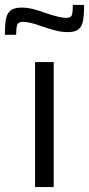

<svg xmlns="http://www.w3.org/2000/svg" viewBox="-68 -763 363 783"><path d="M0 0ZM75 0V-510H151V0ZM208 -632Q185 -632 163 -637.5Q141 -643 104 -655Q53 -674 26 -674Q8 -674 3 -663.5Q-2 -653 -2 -621H-48Q-48 -664 -43.5 -686.5Q-39 -709 -24.5 -720.5Q-10 -732 20 -732Q43 -732 67 -726Q91 -720 124 -708Q178 -690 202 -690Q220 -690 224.5 -700.5Q229 -711 229 -743H275Q275 -700 270.5 -677.5Q266 -655 252 -643.5Q238 -632 208 -632Z"/></svg>

Font: Assailand
Style: Regular
Weight: 400
Designer: Hector Gatti with collaboration of the Omnibus-Type team
Foundry: Omnibus-Type
Version: Version 0.072;October 19, 2019;FontCreator 12.0.0.2547 64-bi